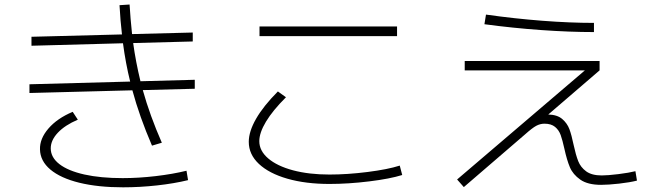

<svg xmlns="http://www.w3.org/2000/svg" viewBox="-20 -799 2852 837"><path d="M154.3 -147.5Q152.8 -194.3 191.2 -238.8Q229.5 -283.2 296.9 -311.5L319.3 -277.3Q263.2 -253.4 232.2 -220.5Q201.2 -187.5 201.2 -152.3Q201.2 -112.8 239 -83.5Q276.9 -54.2 347.7 -38.3Q418.5 -22.5 514.6 -22.5Q583.5 -22.5 658.2 -31.2Q732.9 -40 793 -54.7L799.8 -13.7Q739.7 1 664.6 9.3Q589.4 17.6 516.6 17.6Q407.2 17.6 325.7 -2.4Q244.1 -22.5 199.7 -59.8Q155.3 -97.2 154.3 -147.5ZM108.4 -431.6 547.4 -443.4Q527.8 -522.5 516.1 -610.4L117.2 -599.6V-638.7L511.7 -648.9Q504.9 -706.1 501 -776.4L544.9 -779.3Q548.3 -720.2 555.7 -650.4L820.3 -657.2V-618.2L560.5 -611.3Q571.8 -529.3 592.3 -444.8L829.1 -451.2V-412.1L602.5 -406.2Q633.3 -295.9 685.5 -176.8L642.6 -164.1Q587.9 -291 557.1 -405.3L108.4 -393.6Z M1064.5 -180.7Q1064.5 -225.6 1096.2 -281Q1127.9 -336.4 1191.4 -400.4L1226.6 -375Q1168.9 -317.4 1139.6 -268.8Q1110.4 -220.2 1110.4 -183.6Q1110.4 -141.6 1149.2 -108.4Q1188 -75.2 1257.3 -56.6Q1326.7 -38.1 1416 -38.1Q1494.6 -38.1 1582.8 -49.3Q1670.9 -60.5 1722.7 -77.1L1733.4 -36.1Q1680.7 -19.5 1589.8 -8.3Q1499 2.9 1416 2.9Q1312.5 2.9 1232.7 -20Q1152.8 -43 1108.6 -84.5Q1064.5 -126 1064.5 -180.7ZM1111.3 -683.6H1710.9V-641.6H1111.3Z M1972.7 -16.6 2529.8 -492.2H2005.9V-533.2H2593.8V-492.2L2370.1 -299.8Q2409.2 -298.8 2430.9 -280.3Q2452.6 -261.7 2462.2 -236.1Q2471.7 -210.4 2480.5 -168Q2490.2 -123 2500.7 -96.4Q2511.2 -69.8 2535.4 -52Q2559.6 -34.2 2603.5 -34.2Q2629.4 -34.2 2676.3 -40Q2723.1 -45.9 2750 -52.7L2756.8 -11.7Q2726.6 -3.9 2679 1.5Q2631.3 6.8 2600.6 6.8Q2542 6.8 2509.8 -15.9Q2477.5 -38.6 2464.4 -69.8Q2451.2 -101.1 2440.4 -150.4Q2432.1 -188 2424.3 -210Q2416.5 -231.9 2399.7 -245.8Q2382.8 -259.8 2353.5 -259.8Q2335 -259.8 2317.6 -250.5Q2300.3 -241.2 2268.6 -212.9L2002 16.6ZM2091.8 -693.4 2098.6 -735.4Q2223.1 -717.8 2344 -708.5Q2464.8 -699.2 2569.3 -699.2V-659.2Q2462.4 -659.2 2338.6 -668Q2214.8 -676.8 2091.8 -693.4Z"/></svg>

Font: Pretendard JP ExtraLight
Style: Regular
Weight: 200
Designer: Base glyphs from Inter by Rasmus Andersson; Hangeul glyphs from Noto Sans CJK(Source Han Sans) by Jang Soo-young and Kan
Foundry: Kil Hyung-jin
Version: Version 1.309